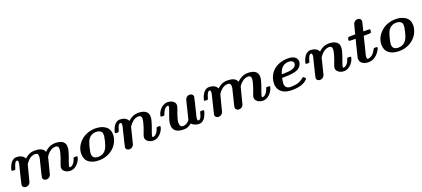

<svg xmlns="http://www.w3.org/2000/svg" viewBox="53 -1728 6203 2821"><g transform="rotate(-20 3155.0 -317.5)"><path d="M90 -39Q90 -49 109 -124Q131 -217 146 -274L164 -347Q166 -357 166 -372Q166 -401 149 -401Q113 -401 89 -306Q84 -287 81 -285Q76 -282 55 -282Q35 -282 31 -284Q24 -288 24 -296V-298Q24 -299 25 -301Q26 -303 26 -304Q27 -306 27 -310Q49 -390 93 -428Q123 -452 159 -452Q201 -452 234 -436Q267 -419 281 -392L285 -384Q295 -392 298 -395Q342 -433 389 -445Q412 -451 446 -451Q556 -451 589 -390Q594 -380 595 -375L604 -384Q646 -425 695 -441Q730 -452 762 -452Q894 -452 916 -367Q918 -353 918 -334Q918 -305 911 -281Q898 -227 860 -127Q840 -73 840 -57Q840 -43 849 -43Q876 -43 901 -70Q926 -95 940 -138Q944 -156 949 -159Q954 -162 969 -162H975Q995 -162 999 -160Q1006 -156 1006 -148Q1006 -144 997 -117Q978 -68 935 -30Q891 8 841 8Q781 8 746 -26Q721 -48 721 -82Q721 -100 736 -137Q773 -233 787 -292Q796 -328 796 -351Q796 -401 753 -401Q706 -401 665 -371Q627 -344 599 -298Q596 -288 567 -172Q536 -48 533 -40Q512 8 462 8Q441 8 425 -5Q409 -18 409 -39Q409 -50 425 -114Q436 -158 458 -248Q474 -316 476 -320Q478 -334 478 -348Q478 -377 468 -388Q457 -400 433 -400Q379 -400 336 -363Q298 -329 281 -298Q279 -295 247 -170Q238 -134 230 -102Q222 -70 218 -55.5Q214 -41 214 -40Q193 8 143 8Q122 8 106 -5Q90 -18 90 -39Z M1129 -37Q1071 -82 1071 -169Q1071 -278 1159 -363Q1222 -426 1324 -446Q1352 -451 1368 -451L1376 -452H1391Q1486 -452 1548 -408Q1608 -364 1608 -279Q1608 -249 1599 -216Q1578 -133 1512 -74Q1447 -16 1355 2Q1322 8 1286 8Q1188 8 1129 -37ZM1292 -44Q1399 -44 1441 -157Q1464 -221 1476 -295Q1477 -299 1477 -317Q1477 -343 1473 -354Q1468 -367 1457 -377Q1431 -400 1381 -400Q1307 -400 1263 -338Q1239 -303 1219 -220Q1202 -150 1202 -126Q1202 -44 1292 -44Z M1707 -39Q1707 -49 1726 -124Q1748 -217 1763 -274L1781 -347Q1783 -357 1783 -372Q1783 -401 1766 -401Q1730 -401 1706 -306Q1701 -287 1698 -285Q1693 -282 1672 -282Q1652 -282 1648 -284Q1641 -288 1641 -296V-298Q1641 -299 1642 -301Q1643 -303 1643 -304Q1644 -306 1644 -310Q1666 -390 1710 -428Q1740 -452 1776 -452Q1818 -452 1851 -436Q1884 -419 1898 -392L1902 -384L1910 -391Q1963 -437 2016 -447Q2041 -452 2071 -452Q2193 -447 2214 -367Q2216 -353 2216 -334Q2216 -305 2209 -281Q2196 -227 2158 -127Q2138 -73 2138 -57Q2138 -43 2147 -43Q2173 -43 2199 -70Q2224 -95 2238 -138Q2243 -156 2247 -159Q2251 -162 2267 -162H2273Q2293 -162 2297 -160Q2304 -156 2304 -148Q2304 -144 2295 -117Q2276 -68 2233 -30Q2189 8 2139 8Q2079 8 2044 -26Q2019 -48 2019 -82Q2019 -100 2034 -137Q2071 -233 2085 -292Q2094 -328 2094 -351Q2094 -401 2051 -401Q2004 -401 1963 -371Q1930 -347 1902 -305L1895 -295L1864 -170Q1855 -134 1847 -102Q1839 -70 1835 -55.5Q1831 -41 1831 -40Q1810 8 1760 8Q1739 8 1723 -5Q1707 -18 1707 -39Z M2918 -397Q2918 -390 2900 -315Q2882 -240 2864 -168L2846 -97Q2844 -87 2844 -72Q2844 -43 2861 -43Q2874 -43 2886 -56Q2904 -76 2919 -134Q2923 -154 2928 -159Q2932 -162 2949 -162H2954Q2974 -162 2978 -160Q2985 -156 2985 -148Q2985 -144 2976 -115Q2940 -8 2871 6Q2855 8 2850 8Q2816 8 2786 -5Q2754 -18 2738 -38L2735 -41L2727 -34Q2690 -4 2646 5Q2632 7 2611 7Q2477 7 2452 -78Q2446 -95 2446 -125V-136Q2446 -153 2454 -187Q2462 -219 2504 -332Q2515 -361 2518 -379Q2519 -382 2519 -390Q2519 -401 2506 -401Q2480 -399 2456 -372Q2433 -346 2419 -304Q2415 -289 2411 -285Q2406 -282 2391 -282H2385Q2365 -282 2361 -284Q2354 -288 2354 -296Q2354 -301 2364 -330Q2383 -377 2420 -411Q2456 -442 2497 -450Q2513 -452 2517 -452Q2566 -452 2602 -428Q2638 -404 2638 -362Q2638 -347 2624 -308Q2574 -180 2568 -122V-111Q2568 -43 2621 -43Q2671 -43 2714 -92Q2721 -99 2721 -103Q2721 -106 2757 -247Q2767 -287 2776 -324.5Q2785 -362 2789.5 -378Q2794 -394 2794 -396Q2815 -444 2865 -444Q2886 -444 2902 -431Q2918 -418 2918 -397Z M3101 -39Q3101 -49 3120 -124Q3142 -217 3157 -274L3175 -347Q3177 -357 3177 -372Q3177 -401 3160 -401Q3124 -401 3100 -306Q3095 -287 3092 -285Q3087 -282 3066 -282Q3046 -282 3042 -284Q3035 -288 3035 -296V-298Q3035 -299 3036 -301Q3037 -303 3037 -304Q3038 -306 3038 -310Q3060 -390 3104 -428Q3134 -452 3170 -452Q3212 -452 3245 -436Q3278 -419 3292 -392L3296 -384Q3306 -392 3309 -395Q3353 -433 3400 -445Q3423 -451 3457 -451Q3567 -451 3600 -390Q3605 -380 3606 -375L3615 -384Q3657 -425 3706 -441Q3741 -452 3773 -452Q3905 -452 3927 -367Q3929 -353 3929 -334Q3929 -305 3922 -281Q3909 -227 3871 -127Q3851 -73 3851 -57Q3851 -43 3860 -43Q3887 -43 3912 -70Q3937 -95 3951 -138Q3955 -156 3960 -159Q3965 -162 3980 -162H3986Q4006 -162 4010 -160Q4017 -156 4017 -148Q4017 -144 4008 -117Q3989 -68 3946 -30Q3902 8 3852 8Q3792 8 3757 -26Q3732 -48 3732 -82Q3732 -100 3747 -137Q3784 -233 3798 -292Q3807 -328 3807 -351Q3807 -401 3764 -401Q3717 -401 3676 -371Q3638 -344 3610 -298Q3607 -288 3578 -172Q3547 -48 3544 -40Q3523 8 3473 8Q3452 8 3436 -5Q3420 -18 3420 -39Q3420 -50 3436 -114Q3447 -158 3469 -248Q3485 -316 3487 -320Q3489 -334 3489 -348Q3489 -377 3479 -388Q3468 -400 3444 -400Q3390 -400 3347 -363Q3309 -329 3292 -298Q3290 -295 3258 -170Q3249 -134 3241 -102Q3233 -70 3229 -55.5Q3225 -41 3225 -40Q3204 8 3154 8Q3133 8 3117 -5Q3101 -18 3101 -39Z M4307 -43Q4432 -43 4500 -105Q4515 -120 4523 -117Q4552 -94 4552 -83Q4552 -76 4540 -64Q4467 8 4303 8Q4210 8 4153 -31Q4096 -70 4086 -146Q4085 -150 4085 -169Q4085 -260 4139 -334Q4218 -439 4378 -451Q4382 -452 4406 -451Q4466 -451 4506 -426Q4545 -400 4545 -352Q4545 -339 4544 -336Q4532 -282 4485 -250Q4423 -211 4265 -211H4227Q4227 -208 4224 -197Q4214 -147 4214 -126Q4214 -43 4307 -43ZM4449 -388Q4429 -401 4397 -401Q4347 -401 4307 -374Q4268 -346 4245 -278L4240 -263Q4253 -262 4280 -262Q4371 -264 4407 -278Q4470 -300 4470 -349Q4470 -374 4449 -388Z M4687 -39Q4687 -49 4706 -124Q4728 -217 4743 -274L4761 -347Q4763 -357 4763 -372Q4763 -401 4746 -401Q4710 -401 4686 -306Q4681 -287 4678 -285Q4673 -282 4652 -282Q4632 -282 4628 -284Q4621 -288 4621 -296V-298Q4621 -299 4622 -301Q4623 -303 4623 -304Q4624 -306 4624 -310Q4646 -390 4690 -428Q4720 -452 4756 -452Q4798 -452 4831 -436Q4864 -419 4878 -392L4882 -384L4890 -391Q4943 -437 4996 -447Q5021 -452 5051 -452Q5173 -447 5194 -367Q5196 -353 5196 -334Q5196 -305 5189 -281Q5176 -227 5138 -127Q5118 -73 5118 -57Q5118 -43 5127 -43Q5153 -43 5179 -70Q5204 -95 5218 -138Q5223 -156 5227 -159Q5231 -162 5247 -162H5253Q5273 -162 5277 -160Q5284 -156 5284 -148Q5284 -144 5275 -117Q5256 -68 5213 -30Q5169 8 5119 8Q5059 8 5024 -26Q4999 -48 4999 -82Q4999 -100 5014 -137Q5051 -233 5065 -292Q5074 -328 5074 -351Q5074 -401 5031 -401Q4984 -401 4943 -371Q4910 -347 4882 -305L4875 -295L4844 -170Q4835 -134 4827 -102Q4819 -70 4815 -55.5Q4811 -41 4811 -40Q4790 8 4740 8Q4719 8 4703 -5Q4687 -18 4687 -39Z M5407 -18Q5369 -44 5369 -90V-105L5403 -243L5438 -381Q5423 -382 5392 -382Q5347 -382 5341 -384Q5331 -388 5331 -398Q5331 -415 5343 -439Q5350 -444 5403 -444H5454L5472 -517Q5489 -585 5495 -600Q5517 -643 5563 -643Q5587 -643 5601 -630Q5616 -616 5616 -594Q5616 -584 5598 -514Q5596 -508 5593.5 -496Q5591 -484 5590 -481Q5589 -476 5587.5 -470.5Q5586 -465 5584.5 -461Q5583 -457 5583 -454L5581 -445Q5596 -444 5627 -444Q5672 -444 5678 -442Q5687 -438 5687 -428Q5687 -408 5678 -390Q5676 -388 5674 -386L5671 -384Q5665 -382 5616 -382H5565Q5560 -367 5546 -307Q5540 -280 5528 -232.5Q5516 -185 5512 -170Q5495 -102 5494 -99Q5492 -87 5492 -75Q5492 -57 5496 -50Q5500 -43 5514 -43Q5551 -46 5589 -81Q5612 -105 5631 -142Q5639 -158 5642 -160Q5646 -162 5660 -162H5666Q5684 -162 5690 -160Q5697 -156 5697 -146Q5693 -124 5657 -75Q5610 -17 5554 -1Q5530 7 5502 7Q5444 7 5407 -18Z M5822 -37Q5764 -82 5764 -169Q5764 -278 5852 -363Q5915 -426 6017 -446Q6045 -451 6061 -451L6069 -452H6084Q6179 -452 6241 -408Q6301 -364 6301 -279Q6301 -249 6292 -216Q6271 -133 6205 -74Q6140 -16 6048 2Q6015 8 5979 8Q5881 8 5822 -37ZM5985 -44Q6092 -44 6134 -157Q6157 -221 6169 -295Q6170 -299 6170 -317Q6170 -343 6166 -354Q6161 -367 6150 -377Q6124 -400 6074 -400Q6000 -400 5956 -338Q5932 -303 5912 -220Q5895 -150 5895 -126Q5895 -44 5985 -44Z"/></g></svg>

Font: KaTeX_Math
Style: Bold Italic
Weight: 700
Version: Version